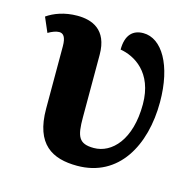

<svg xmlns="http://www.w3.org/2000/svg" viewBox="-86 -633 743 732"><g transform="rotate(15 285.0 -267.0)"><path d="M279 10C443 10 522 -135 522 -306C522 -452 466 -544 393 -544C352 -544 325 -519 325 -461C380 -452 461 -408 461 -281C461 -141 394 -72 323 -72C263 -72 253 -99 253 -174V-421C253 -522 189 -543 133 -543C82 -543 41 -527 14 -508L39 -450C54 -459 70 -465 82 -465C98 -465 109 -453 109 -416V-170C109 -29 181 10 279 10Z"/></g></svg>

Font: Noto Serif SemiCondensed
Style: Bold
Weight: 700
Width: 4
Designer: Monotype Design Team
Foundry: Monotype Imaging Inc.
Version: Version 2.015